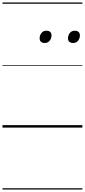

<svg xmlns="http://www.w3.org/2000/svg" viewBox="-20 -1030 685 1550"><path d="M340 -683Q322 -683 311 -692.5Q300 -702 300 -721Q300 -745 314.5 -763.5Q329 -782 355 -782Q374 -782 385 -772.5Q396 -763 396 -744Q396 -721 381.5 -702Q367 -683 340 -683ZM570 -683Q551 -683 540 -692.5Q529 -702 529 -721Q529 -745 543.5 -763.5Q558 -782 585 -782Q602 -782 613.5 -772.5Q625 -763 625 -744Q625 -721 611 -702Q597 -683 570 -683ZM0 490H645V500H0ZM0 -20H645V0H0ZM0 -505H645V-500H0ZM0 -1010H645V-1000H0Z"/></svg>

Font: Playwrite TZ Guides
Style: Regular
Weight: 400
Designer: Veronika Burian, José Scaglione
Foundry: TypeTogether
Version: Version 1.003